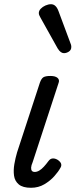

<svg xmlns="http://www.w3.org/2000/svg" viewBox="-20 -875 358 910"><path d="M127 15Q88 15 69 -1Q50 -17 46.5 -42.5Q43 -68 48 -97Q53 -126 61 -153L169 -483Q176 -503 186 -509Q196 -515 219 -515Q242 -515 252.5 -506Q263 -497 258 -483L135 -107Q128 -91 127.5 -80.5Q127 -70 131.5 -65Q136 -60 144 -60Q155 -60 166 -66.5Q177 -73 188 -85Q199 -97 210 -112Q218 -123 229.5 -124Q241 -125 254 -117Q268 -107 270 -97.5Q272 -88 266 -79Q257 -62 237.5 -40Q218 -18 190 -1.5Q162 15 127 15ZM283 -623Q276 -623 268.5 -628Q261 -633 253 -646L172 -791Q169 -797 166.5 -802Q164 -807 164 -813Q164 -824 173 -833.5Q182 -843 195.5 -849Q209 -855 222 -855Q245 -855 257 -823L314 -670Q316 -666 317 -661.5Q318 -657 318 -653Q318 -638 306.5 -630.5Q295 -623 283 -623Z"/></svg>

Font: Playwrite DE LA
Style: Regular
Weight: 400
Designer: Veronika Burian, José Scaglione
Foundry: TypeTogether
Version: Version 1.002